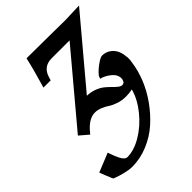

<svg xmlns="http://www.w3.org/2000/svg" viewBox="-284 -590 967 967"><g transform="rotate(-45 199.5 -107.0)"><path d="M275.4 -153.3 280.8 -168Q295.4 -187.5 323.7 -208.3Q352.1 -229 363.8 -229Q398.4 -229 422.1 -204.3Q445.8 -179.7 448.7 -133.8L449.2 -134.3V-122.6Q449.2 -108.4 446.3 -96.2Q439.9 -47.4 419.2 4.4Q398.4 56.2 364 104.5Q329.6 152.8 286.9 190.9Q244.1 229 189 252Q133.8 274.9 76.2 274.9Q55.7 274.9 24.2 267.3Q-7.3 259.8 -32.7 249Q-33.7 247.1 -35.4 243.7Q-37.1 240.2 -38.6 237.3Q-40 234.4 -40.5 231.9L-40 232.4Q-51.3 207.5 -62 177.7L39.1 136.7Q39.6 137.7 43.5 149.4Q47.4 161.1 51.8 172.1Q56.2 183.1 62.5 195.6Q68.8 208 76.9 215.6Q85 223.1 93.3 223.1Q141.6 223.1 195.8 190.7Q250 158.2 292.5 105.7Q335 53.2 350.1 -2.4Q327.1 2.4 305.2 2.4Q275.9 2.4 250.7 -6.1Q225.6 -14.6 210.9 -24.7Q196.3 -34.7 176.3 -43.2Q156.2 -51.8 136.7 -51.8Q97.2 -51.8 58.6 -10.3L41 10.3L-6.3 -30.3L303.2 -398.9H175.8Q117.2 -398.9 99.6 -343.8L93.3 -323.7H42Q73.7 -431.6 85.9 -488.3Q177.7 -488.3 253.2 -487.1Q328.6 -485.8 359.4 -485.8Q365.2 -485.8 460.9 -489.3L167.5 -140.1Q195.8 -139.2 220 -129.9Q244.1 -120.6 259.8 -107.7Q275.4 -94.7 287.8 -82Q300.3 -69.3 311.3 -60.5Q322.3 -51.8 331.5 -51.8Q342.8 -51.8 347.9 -60.3Q353 -68.8 353 -79.1Q353 -106 327.6 -126.5Q302.2 -147 275.4 -153.3Z"/></g></svg>

Font: Flanker
Style: Bold Italic
Weight: 700
Italic angle: -12°
Designer: Flanker
Version: Version 2.000